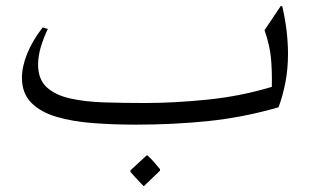

<svg xmlns="http://www.w3.org/2000/svg" viewBox="-20 -391 1028 630"><path d="M906 -371Q916 -328 920.5 -289Q925 -250 925 -215Q925 -164 916.5 -120.5Q908 -77 894 -39Q780 -6 665.5 6Q551 18 426 18Q353 18 286 13Q219 8 166 -7.5Q113 -23 82.5 -54Q52 -85 52 -136Q52 -172 69 -214.5Q86 -257 120 -301L137 -296Q123 -267 114 -237Q105 -207 105 -179Q105 -131 133 -105Q161 -79 210 -68Q259 -57 322 -55Q385 -53 455 -53Q551 -53 660 -64Q769 -75 872 -106Q873 -160 869 -201.5Q865 -243 848 -292L901 -371ZM450 219Q449 217 441 209Q433 201 423.5 190.5Q414 180 408 173V168L461 119H464Q476 130 485.5 141Q495 152 505 164V169L453 219Z"/></svg>

Font: Bona Nova
Style: Italic
Weight: 400
Italic angle: -4°
Designer: Mateusz Machalski
Foundry: Capitalics
Version: Version 4.001; ttfautohint (v1.8.3)